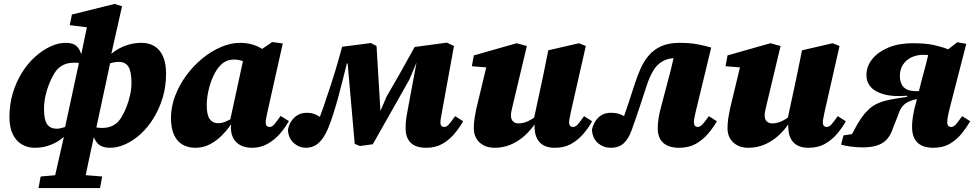

<svg xmlns="http://www.w3.org/2000/svg" viewBox="-20 -736 4961 977"><path d="M176 221 187 162 304 152H373L500 162L489 221ZM156 16Q122 16 92.5 -0.5Q63 -17 45.5 -52Q28 -87 28 -141Q28 -205 45 -261.5Q62 -318 91 -365Q120 -412 157.5 -446Q195 -480 235.5 -499Q276 -518 315 -518Q353 -518 371.5 -499.5Q390 -481 396 -447H416L409 -410Q402 -413 388.5 -415Q375 -417 357 -417Q323 -417 298 -403.5Q273 -390 256 -362Q243 -341 231 -311.5Q219 -282 211.5 -249Q204 -216 204 -181Q204 -126 220 -103.5Q236 -81 269 -81Q282 -81 300.5 -86.5Q319 -92 337 -100Q355 -108 366 -116V-57H322Q305 -37 280 -20.5Q255 -4 224 6Q193 16 156 16ZM246 221 309 -57 306 -65 388 -445 392 -453 427 -620 479 -590 335 -608 346 -662 563 -716 601 -704 544 -451 546 -440 464 -58 459 -45Q451 -7 443 28Q435 63 428.5 95.5Q422 128 415.5 159Q409 190 403 221ZM540 16Q504 16 483.5 0Q463 -16 452 -54L440 -64L447 -93Q456 -90 469.5 -87.5Q483 -85 501 -85Q533 -85 558.5 -99Q584 -113 601 -145Q613 -165 624 -193Q635 -221 642 -252.5Q649 -284 649 -315Q649 -372 633.5 -396.5Q618 -421 584 -421Q570 -421 551.5 -417Q533 -413 515.5 -406Q498 -399 487 -392V-446H530Q546 -464 571.5 -480.5Q597 -497 630 -507.5Q663 -518 700 -518Q738 -518 766 -501Q794 -484 809.5 -449Q825 -414 825 -361Q825 -295 807.5 -238Q790 -181 761 -134Q732 -87 695 -53.5Q658 -20 618 -2Q578 16 540 16Z M974 16Q937 16 909 0Q881 -16 865.5 -50Q850 -84 850 -136Q850 -192 871 -247.5Q892 -303 927.5 -351.5Q963 -400 1008.5 -437.5Q1054 -475 1104 -496.5Q1154 -518 1202 -518Q1227 -518 1248.5 -513.5Q1270 -509 1289 -500.5Q1308 -492 1325 -480L1259 -400Q1235 -419 1213.5 -426Q1192 -433 1171 -433Q1161 -433 1150 -431Q1139 -429 1128 -423.5Q1117 -418 1106 -408Q1082 -385 1065.5 -349Q1049 -313 1040.5 -273.5Q1032 -234 1032 -202Q1032 -150 1047.5 -129.5Q1063 -109 1090 -109Q1105 -109 1119.5 -114Q1134 -119 1147.5 -126.5Q1161 -134 1174 -143L1176 -101H1154Q1135 -73 1108 -46Q1081 -19 1047.5 -1.5Q1014 16 974 16ZM1262 16Q1214 16 1185 -10Q1156 -36 1155 -85Q1155 -88 1155 -90.5Q1155 -93 1155.5 -96Q1156 -99 1156 -101H1146L1221 -447H1255L1365 -522L1419 -515L1341 -167Q1338 -150 1335 -137Q1332 -124 1332 -113Q1332 -102 1337 -96Q1342 -90 1352 -90Q1365 -90 1376.5 -104Q1388 -118 1408 -146L1450 -120Q1431 -86 1404 -55Q1377 -24 1341.5 -4Q1306 16 1262 16Z M1535 16Q1503 16 1475.5 -7.5Q1448 -31 1445 -75Q1452 -114 1478 -138Q1504 -162 1542 -162Q1560 -162 1573.5 -158Q1587 -154 1603 -144.5Q1619 -135 1644 -117L1609 -63L1585 -80Q1592 -100 1599 -119Q1606 -138 1613.5 -157.5Q1621 -177 1628 -197.5Q1635 -218 1642 -240Q1663 -300 1683 -365.5Q1703 -431 1721 -498L1867 -517L1896 -502L1917 -153H1908L1947 -244Q1983 -306 2019 -369.5Q2055 -433 2090 -497L2254 -519L2290 -502L2230 -172Q2227 -153 2224 -138.5Q2221 -124 2221 -113Q2221 -102 2226 -96Q2231 -90 2240 -90Q2253 -90 2264.5 -103.5Q2276 -117 2296 -145L2337 -119Q2318 -86 2292 -55Q2266 -24 2231 -4Q2196 16 2149 16Q2095 16 2069.5 -10Q2044 -36 2044 -83Q2044 -115 2047.5 -136.5Q2051 -158 2055 -179L2110 -474L2142 -426H2103L2063 -331Q2017 -249 1970.5 -167Q1924 -85 1877 -2L1811 7L1785 -4L1749 -413H1745Q1734 -367 1721.5 -319.5Q1709 -272 1697 -226Q1692 -209 1687 -192Q1682 -175 1676.5 -157.5Q1671 -140 1664.5 -122Q1658 -104 1650 -84Q1630 -35 1602.5 -9.5Q1575 16 1535 16Z M2497 16Q2463 16 2439 2.5Q2415 -11 2403 -33Q2391 -55 2391 -82Q2391 -110 2395 -135.5Q2399 -161 2404 -184L2461 -421L2504 -389L2381 -399L2391 -454L2609 -516L2661 -502L2591 -208Q2588 -195 2585.5 -184.5Q2583 -174 2581.5 -165.5Q2580 -157 2580 -148Q2580 -129 2590.5 -118.5Q2601 -108 2618 -108Q2634 -108 2650.5 -113Q2667 -118 2685 -129Q2703 -140 2723 -156L2733 -108H2704Q2677 -69 2645 -41.5Q2613 -14 2576 1Q2539 16 2497 16ZM2803 16Q2752 16 2726 -12Q2700 -40 2700 -94Q2700 -102 2701 -109Q2702 -116 2703 -123H2695L2742 -342Q2749 -377 2756 -410.5Q2763 -444 2770 -480L2926 -516L2961 -502L2885 -167Q2882 -150 2879 -136.5Q2876 -123 2876 -113Q2876 -102 2881 -96Q2886 -90 2896 -90Q2909 -90 2920.5 -103.5Q2932 -117 2952 -145L2993 -119Q2975 -86 2948.5 -55Q2922 -24 2887 -4Q2852 16 2803 16Z M3086 16Q3051 16 3023 -7.5Q2995 -31 2992 -77Q3001 -115 3025.5 -138.5Q3050 -162 3088 -162Q3107 -162 3121 -159Q3135 -156 3148.5 -149Q3162 -142 3180 -129L3198 -116L3156 -61L3132 -82Q3146 -118 3158.5 -153.5Q3171 -189 3183.5 -227.5Q3196 -266 3210 -309Q3223 -349 3239.5 -386.5Q3256 -424 3281 -453.5Q3306 -483 3344 -500.5Q3382 -518 3438 -518Q3491 -518 3530 -510.5Q3569 -503 3599 -494L3520 -167Q3516 -150 3513.5 -136.5Q3511 -123 3511 -113Q3511 -102 3516 -96Q3521 -90 3530 -90Q3543 -90 3555 -103.5Q3567 -117 3587 -145L3628 -119Q3609 -86 3582.5 -55Q3556 -24 3520.5 -4Q3485 16 3436 16Q3382 16 3354.5 -9.5Q3327 -35 3327 -82Q3327 -110 3331 -133.5Q3335 -157 3340 -177L3383 -341Q3393 -376 3401 -412Q3409 -448 3417 -485L3478 -435Q3467 -437 3452.5 -439Q3438 -441 3425 -441Q3381 -441 3352 -424.5Q3323 -408 3303.5 -375.5Q3284 -343 3269 -295Q3255 -252 3242.5 -214.5Q3230 -177 3218.5 -142.5Q3207 -108 3194 -73Q3179 -31 3154.5 -7.5Q3130 16 3086 16Z M3788 16Q3754 16 3730 2.5Q3706 -11 3694 -33Q3682 -55 3682 -82Q3682 -110 3686 -135.5Q3690 -161 3695 -184L3752 -421L3795 -389L3672 -399L3682 -454L3900 -516L3952 -502L3882 -208Q3879 -195 3876.5 -184.5Q3874 -174 3872.5 -165.5Q3871 -157 3871 -148Q3871 -129 3881.5 -118.5Q3892 -108 3909 -108Q3925 -108 3941.5 -113Q3958 -118 3976 -129Q3994 -140 4014 -156L4024 -108H3995Q3968 -69 3936 -41.5Q3904 -14 3867 1Q3830 16 3788 16ZM4094 16Q4043 16 4017 -12Q3991 -40 3991 -94Q3991 -102 3992 -109Q3993 -116 3994 -123H3986L4033 -342Q4040 -377 4047 -410.5Q4054 -444 4061 -480L4217 -516L4252 -502L4176 -167Q4173 -150 4170 -136.5Q4167 -123 4167 -113Q4167 -102 4172 -96Q4177 -90 4187 -90Q4200 -90 4211.5 -103.5Q4223 -117 4243 -145L4284 -119Q4266 -86 4239.5 -55Q4213 -24 4178 -4Q4143 16 4094 16Z M4260 0 4272 -47 4357 -60 4303 -30Q4318 -58 4332 -84.5Q4346 -111 4362.5 -135Q4379 -159 4400 -179Q4420 -198 4445.5 -209.5Q4471 -221 4507 -228.5Q4543 -236 4596 -243V-249Q4526 -243 4479.5 -255.5Q4433 -268 4410.5 -294Q4388 -320 4389 -357Q4390 -400 4419 -436Q4448 -472 4500.5 -494Q4553 -516 4624 -516Q4690 -516 4731 -507Q4772 -498 4805 -485L4851 -521L4897 -513L4811 -179Q4808 -166 4805.5 -154.5Q4803 -143 4801.5 -132.5Q4800 -122 4800 -113Q4800 -102 4805.5 -96Q4811 -90 4820 -90Q4833 -90 4844.5 -103.5Q4856 -117 4876 -145L4917 -119Q4899 -88 4874 -57Q4849 -26 4814 -5Q4779 16 4730 16Q4675 16 4648 -11Q4621 -38 4621 -90Q4621 -105 4623 -124Q4625 -143 4629 -163.5Q4633 -184 4639 -205L4671 -332Q4682 -370 4691.5 -408Q4701 -446 4710 -485L4735 -450Q4723 -453 4709.5 -455Q4696 -457 4677 -457Q4645 -457 4618.5 -444.5Q4592 -432 4575.5 -408Q4559 -384 4559 -348Q4559 -313 4578.5 -292.5Q4598 -272 4642 -272Q4665 -272 4681.5 -275.5Q4698 -279 4715 -283L4707 -245L4646 -232Q4622 -227 4604.5 -219Q4587 -211 4575 -198Q4563 -185 4555 -164Q4547 -141 4537.5 -118.5Q4528 -96 4520 -73Q4508 -41 4488 -22Q4468 -3 4438.5 5.5Q4409 14 4369 14Q4338 14 4307 9.5Q4276 5 4260 0Z"/></svg>

Font: Source Serif 4 Black
Style: Italic
Weight: 900
Italic angle: -12°
Designer: Frank Grießhammer
Foundry: Adobe Systems Incorporated
Version: Version 4.004;hotconv 1.0.116;makeotfexe 2.5.65601